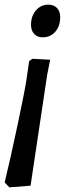

<svg xmlns="http://www.w3.org/2000/svg" viewBox="-31 -525 334 823"><path d="M184 -269 171 -203 100 271 9 278 -11 257Q14 154 45 7.5Q76 -139 82 -181L94 -263L108 -273ZM227 -451Q227 -413 206 -389Q185 -365 152 -365Q129 -365 115.5 -379.5Q102 -394 102 -419Q102 -456 123 -480.5Q144 -505 176 -505Q200 -505 213.5 -490.5Q227 -476 227 -451Z"/></svg>

Font: Andada Pro SemiBold
Style: Italic
Weight: 600
Italic angle: -6.99998°
Designer: Carolina Giovagnoli
Foundry: Huerta Tipografica
Version: Version 3.005